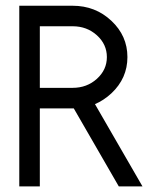

<svg xmlns="http://www.w3.org/2000/svg" viewBox="-20 -665 577 685"><path d="M239.3 -351.6Q290 -351.6 325.7 -383.8Q361.3 -416 361.3 -461.4Q361.3 -506.8 325.7 -539.1Q290 -571.3 239.3 -571.3H122.1V-351.6ZM488.3 0H403.8L243.2 -278.3H122.1V0H48.8V-644.5H239.3Q320.3 -644.5 377.4 -590.8Q434.6 -537.1 434.6 -461.4Q434.6 -385.7 377.4 -332Q350.6 -307.1 318.8 -293.5Z"/></svg>

Font: Catrinity
Style: Regular
Weight: 400
Designer: Alexander Lange
Foundry: High-Logic / Made with FontCreator
Version: Version 2.090;May 20, 2024;FontCreator 15.0.0.2974 64-bit